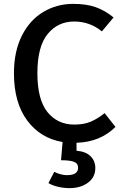

<svg xmlns="http://www.w3.org/2000/svg" viewBox="-20 -724 640 991"><path d="M472 143Q472 191 434 219Q396 247 339 247Q308 247 279 240Q250 233 230 221L260 163Q294 180 326 180Q383 180 383 142Q383 119 361.5 111Q340 103 295 103L303 9Q189 -10 120.5 -102Q52 -194 52 -346Q52 -458 92.5 -539Q133 -620 203 -662Q273 -704 358 -704Q426 -704 474 -687Q522 -670 566 -634L506 -562Q443 -613 363 -613Q279 -613 226 -548.5Q173 -484 173 -346Q173 -210 225 -145.5Q277 -81 364 -81Q414 -81 449.5 -96.5Q485 -112 520 -140L576 -69Q498 9 375 13V54Q423 58 447.5 82.5Q472 107 472 143Z"/></svg>

Font: Fira Mono Medium
Style: Regular
Weight: 500
Designer: Carrois Corporate & Edenspiekermann AG
Foundry: Carrois Corporate GbR & Edenspiekermann AG
Version: Version 3.206